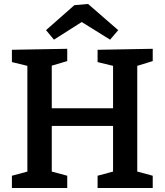

<svg xmlns="http://www.w3.org/2000/svg" viewBox="-20 -948 830 968"><path d="M750 -702V-640L672 -616V-83L750 -62V0H472V-62L550 -83V-313H241V-83L319 -62V0H40V-62L118 -83V-616L40 -635V-697L319 -702V-640L241 -617V-402H550V-616L472 -635V-697ZM424 -928 576 -796 535 -748 392 -837 252 -748 212 -796 355 -922Z"/></svg>

Font: Bitter Pro SemiBold
Style: Regular
Weight: 600
Designer: Sol Matas, and Bitter project Authors
Foundry: Sol Matas
Version: Version 1.010